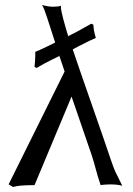

<svg xmlns="http://www.w3.org/2000/svg" viewBox="-20 -726 530 763"><path d="M264.2 -341.8 117.2 9.8H112.8Q53.7 9.8 32.2 17.1L14.2 6.8L236.8 -441.9Q233.4 -452.1 225.8 -474.4Q218.3 -496.6 214.8 -506.8V-502.9L189 -490.2Q151.9 -472.2 126 -456.1L117.2 -460Q120.1 -487.3 120.1 -504.9V-520Q130.4 -523.4 168.9 -542L199.2 -557.1Q159.7 -682.6 150.9 -699.7Q147 -706.1 145 -706.1Q174.8 -699.2 189.9 -699.2Q210.9 -699.2 222.2 -703.1V-692.9Q225.6 -665.5 252 -579.1V-583L282.2 -598.1Q303.7 -609.4 342.8 -631.8L351.1 -627.9Q352.1 -603 360.8 -575.2Q343.3 -568.4 293.9 -543L269 -529.8Q293.9 -455.6 345 -309.8Q396 -164.1 420.9 -89.8Q425.8 -74.7 430.7 -62.5Q435.5 -50.3 437.7 -45.2Q439.9 -40 444.6 -31Q449.2 -22 450.2 -20L465.8 12.2Q447.8 6.8 418 6.8Q408.2 6.8 398.7 7.6Q389.2 8.3 384.8 8.8L379.9 9.8Q367.7 -26.4 360.6 -54Q353.5 -81.5 345.2 -106.9L264.2 -342.8Z"/></svg>

Font: Linear Smooth Low Contrast
Style: Regular
Weight: 500
Designer: Philipp H. Poll, Flanker
Foundry: Philipp H. Poll, reworked by Flanker
Version: Version 1.010 | FøM Fix